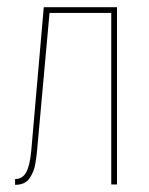

<svg xmlns="http://www.w3.org/2000/svg" viewBox="-20 -515 414 535"><path d="M22 0V-16Q42 -16 52.5 -34Q63 -52 67 -94L102 -495H306V-1H290V-479H118L83 -92Q82 -81 78.5 -59Q75 -37 62.5 -18.5Q50 0 22 0Z"/></svg>

Font: Alumni Sans Pinstripe
Style: Regular
Weight: 400
Designer: Robert E. Leuschke
Foundry: Robert E. Leuschke
Version: Version 1.010; ttfautohint (v1.8.4.7-5d5b)